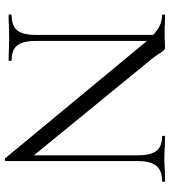

<svg xmlns="http://www.w3.org/2000/svg" viewBox="24 -688 680 767"><g transform="rotate(90 363.5 -305.0)"><path d="M704 -613Q662 -613 643 -590Q624 -567 624 -516V11Q624 14 619.5 15Q615 16 613 14L152 -543L144 -553V-109Q144 -57 162 -34.5Q180 -12 221 -12Q224 -12 224 -6Q224 0 221 0Q196 0 183 -1L133 -2L82 -1Q68 0 41 0Q38 0 38 -6Q38 -12 41 -12Q84 -12 102 -34.5Q120 -57 120 -109V-577Q99 -597 80 -605Q61 -613 41 -613Q38 -613 38 -619Q38 -625 41 -625L78 -624Q89 -623 111 -623Q133 -623 147 -624Q161 -625 169 -625Q176 -625 180 -621.5Q184 -618 192 -606Q203 -588 215 -573L601 -101V-516Q601 -567 583.5 -590Q566 -613 525 -613Q523 -613 523 -619Q523 -625 525 -625L564 -624Q594 -622 613 -622Q631 -622 663 -624L704 -625Q707 -625 707 -619Q707 -613 704 -613Z"/></g></svg>

Font: Cormorant Garamond
Style: Regular
Weight: 400
Designer: Christian Thalmann (Catharsis Fonts)
Version: Version 3.000